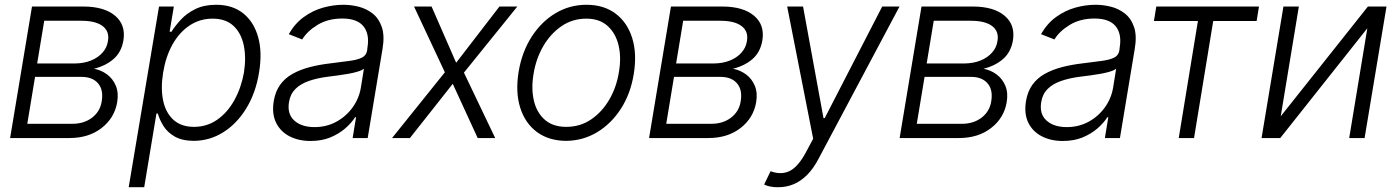

<svg xmlns="http://www.w3.org/2000/svg" viewBox="-20 -573 5797 797"><path d="M22 0 112.8 -545.9H327.6Q413.6 -545.4 458.3 -507.3Q502.9 -469.2 492.2 -404.8Q483.9 -356.4 451.4 -328.1Q418.9 -299.8 370.1 -287.6Q399.9 -282.2 424.3 -264.2Q448.7 -246.1 460.9 -216.8Q473.1 -187.5 466.3 -147.9Q455.1 -83 401.6 -41.5Q348.1 0 268.1 0ZM93.3 -59.1H278.3Q328.1 -58.6 362.1 -84.5Q396 -110.4 402.3 -152.8Q410.2 -199.7 387.2 -226.8Q364.3 -253.9 317.9 -253.9H125.5ZM134.3 -309.6H292.5Q328.6 -310.1 357.7 -321.8Q386.7 -333.5 405.5 -354.5Q424.3 -375.5 428.2 -402.8Q435.1 -442.9 406 -464.8Q377 -486.8 317.9 -486.8H163.6Z M514.2 204.1 640.1 -545.9H701.7L684.1 -441.4H691.9Q707 -465.8 731 -491.7Q754.9 -517.6 791 -535.4Q827.1 -553.2 877.4 -553.2Q944.8 -553.2 989.3 -517.8Q1033.7 -482.4 1051.5 -419.2Q1069.3 -356 1055.2 -271.5Q1041.5 -187 1002.4 -123.3Q963.4 -59.6 907.2 -24.2Q851.1 11.2 784.2 11.7Q734.9 11.2 704.6 -6.6Q674.3 -24.4 658.2 -50.5Q642.1 -76.7 635.3 -101.6H629.4L578.6 204.1ZM785.6 -46.4Q839.4 -46.4 882.1 -76.4Q924.8 -106.4 953.1 -157.7Q981.4 -209 992.7 -272Q1002.4 -335 991.7 -385.5Q981 -436 949 -465.8Q917 -495.6 862.3 -495.6Q809.1 -495.6 766.4 -466.8Q723.6 -438 695.8 -387.9Q668 -337.9 657.2 -272Q646.5 -206.5 657.2 -155.5Q668 -104.5 700.2 -75.4Q732.4 -46.4 785.6 -46.4Z M1269 12.2Q1219.7 12.2 1182.1 -7.1Q1144.5 -26.4 1126.2 -63.2Q1107.9 -100.1 1116.2 -152.8Q1123 -193.4 1142.8 -220.9Q1162.6 -248.5 1193.8 -266.1Q1225.1 -283.7 1265.1 -294.2Q1305.2 -304.7 1352.1 -310.1Q1398.9 -315.9 1431.4 -320.3Q1463.9 -324.7 1482.2 -333.7Q1500.5 -342.8 1503.9 -363.3L1505.4 -376Q1514.6 -432.1 1488.5 -464.1Q1462.4 -496.1 1400.9 -496.1Q1341.8 -496.1 1298.6 -470Q1255.4 -443.8 1234.4 -409.2L1178.7 -431.2Q1204.1 -475.6 1241.2 -502.4Q1278.3 -529.3 1321 -541.3Q1363.8 -553.2 1405.3 -553.2Q1436.5 -553.2 1468.8 -545.2Q1501 -537.1 1526.9 -516.8Q1552.7 -496.6 1564.9 -460.7Q1577.1 -424.8 1567.9 -370.1L1506.3 0H1443.8L1458 -86.4H1454.1Q1439 -62.5 1412.8 -39.8Q1386.7 -17.1 1350.8 -2.4Q1314.9 12.2 1269 12.2ZM1285.6 -45.4Q1335.9 -45.4 1376.7 -67.9Q1417.5 -90.3 1444.1 -127.7Q1470.7 -165 1478 -209.5L1490.7 -288.1Q1482.9 -281.2 1465.3 -275.9Q1447.8 -270.5 1426 -266.6Q1404.3 -262.7 1382.1 -259.8Q1359.9 -256.8 1343.3 -254.9Q1296.4 -249 1261.7 -236.8Q1227.1 -224.6 1206.1 -203.6Q1185.1 -182.6 1179.7 -149.4Q1171.4 -100.1 1201.4 -72.8Q1231.4 -45.4 1285.6 -45.4Z M1771.5 -545.9 1873.5 -312.5 2053.2 -545.9H2127.4L1905.8 -271.5L2035.6 0H1962.9L1859.4 -225.1L1681.6 0H1607.4L1826.7 -272.9L1698.7 -545.9Z M2329.6 11.7Q2257.8 11.2 2208.7 -25.1Q2159.7 -61.5 2139.4 -126Q2119.1 -190.4 2132.8 -274.9Q2146.5 -357.4 2186.8 -420.2Q2227.1 -482.9 2285.9 -518.1Q2344.7 -553.2 2414.6 -553.2Q2486.3 -553.2 2535.2 -516.6Q2584 -480 2604.2 -415.3Q2624.5 -350.6 2610.8 -266.1Q2597.7 -184.1 2557.4 -121.6Q2517.1 -59.1 2458.3 -23.9Q2399.4 11.2 2329.6 11.7ZM2330.6 -46.4Q2388.7 -46.4 2434.3 -77.6Q2480 -108.9 2509.8 -160.6Q2539.6 -212.4 2549.3 -274.9Q2559.6 -335.4 2547.6 -385.3Q2535.6 -435.1 2502.2 -465.3Q2468.8 -495.6 2413.6 -495.6Q2356 -495.6 2310.1 -463.9Q2264.2 -432.1 2234.4 -380.1Q2204.6 -328.1 2194.8 -266.1Q2184.6 -206.1 2196 -156Q2207.5 -106 2241.2 -76.2Q2274.9 -46.4 2330.6 -46.4Z M2674.3 0 2765.1 -545.9H2980Q3065.9 -545.4 3110.6 -507.3Q3155.3 -469.2 3144.5 -404.8Q3136.2 -356.4 3103.8 -328.1Q3071.3 -299.8 3022.5 -287.6Q3052.2 -282.2 3076.7 -264.2Q3101.1 -246.1 3113.3 -216.8Q3125.5 -187.5 3118.7 -147.9Q3107.4 -83 3054 -41.5Q3000.5 0 2920.4 0ZM2745.6 -59.1H2930.7Q2980.5 -58.6 3014.4 -84.5Q3048.3 -110.4 3054.7 -152.8Q3062.5 -199.7 3039.6 -226.8Q3016.6 -253.9 2970.2 -253.9H2777.8ZM2786.6 -309.6H2944.8Q2981 -310.1 3010 -321.8Q3039.1 -333.5 3057.9 -354.5Q3076.7 -375.5 3080.6 -402.8Q3087.4 -442.9 3058.3 -464.8Q3029.3 -486.8 2970.2 -486.8H2815.9Z M3210.9 204.1Q3192.4 204.6 3176.5 201.2Q3160.6 197.8 3151.9 192.9L3178.7 137.7L3181.2 138.7Q3224.6 153.8 3259 136.2Q3293.5 118.7 3325.7 58.6L3355.5 2.9L3247.6 -545.9H3313.5L3398.4 -82.5H3403.3L3642.1 -545.9H3713.9L3377.9 85.9Q3356.9 126.5 3330.6 152.8Q3304.2 179.2 3274.4 191.7Q3244.6 204.1 3210.9 204.1Z M3714.4 0 3805.2 -545.9H4020Q4106 -545.4 4150.6 -507.3Q4195.3 -469.2 4184.6 -404.8Q4176.3 -356.4 4143.8 -328.1Q4111.3 -299.8 4062.5 -287.6Q4092.3 -282.2 4116.7 -264.2Q4141.1 -246.1 4153.3 -216.8Q4165.5 -187.5 4158.7 -147.9Q4147.5 -83 4094 -41.5Q4040.5 0 3960.4 0ZM3785.6 -59.1H3970.7Q4020.5 -58.6 4054.4 -84.5Q4088.4 -110.4 4094.7 -152.8Q4102.5 -199.7 4079.6 -226.8Q4056.6 -253.9 4010.3 -253.9H3817.9ZM3826.7 -309.6H3984.9Q4021 -310.1 4050 -321.8Q4079.1 -333.5 4097.9 -354.5Q4116.7 -375.5 4120.6 -402.8Q4127.4 -442.9 4098.4 -464.8Q4069.3 -486.8 4010.3 -486.8H3856Z M4391.6 12.2Q4342.3 12.2 4304.7 -7.1Q4267.1 -26.4 4248.8 -63.2Q4230.5 -100.1 4238.8 -152.8Q4245.6 -193.4 4265.4 -220.9Q4285.2 -248.5 4316.4 -266.1Q4347.7 -283.7 4387.7 -294.2Q4427.7 -304.7 4474.6 -310.1Q4521.5 -315.9 4554 -320.3Q4586.4 -324.7 4604.7 -333.7Q4623 -342.8 4626.5 -363.3L4627.9 -376Q4637.2 -432.1 4611.1 -464.1Q4585 -496.1 4523.4 -496.1Q4464.4 -496.1 4421.1 -470Q4377.9 -443.8 4356.9 -409.2L4301.3 -431.2Q4326.7 -475.6 4363.8 -502.4Q4400.9 -529.3 4443.6 -541.3Q4486.3 -553.2 4527.8 -553.2Q4559.1 -553.2 4591.3 -545.2Q4623.5 -537.1 4649.4 -516.8Q4675.3 -496.6 4687.5 -460.7Q4699.7 -424.8 4690.4 -370.1L4628.9 0H4566.4L4580.6 -86.4H4576.7Q4561.5 -62.5 4535.4 -39.8Q4509.3 -17.1 4473.4 -2.4Q4437.5 12.2 4391.6 12.2ZM4408.2 -45.4Q4458.5 -45.4 4499.3 -67.9Q4540 -90.3 4566.7 -127.7Q4593.3 -165 4600.6 -209.5L4613.3 -288.1Q4605.5 -281.2 4587.9 -275.9Q4570.3 -270.5 4548.6 -266.6Q4526.9 -262.7 4504.6 -259.8Q4482.4 -256.8 4465.8 -254.9Q4418.9 -249 4384.3 -236.8Q4349.6 -224.6 4328.6 -203.6Q4307.6 -182.6 4302.2 -149.4Q4293.9 -100.1 4324 -72.8Q4354 -45.4 4408.2 -45.4Z M4770 -485.8 4779.8 -545.9H5206.1L5196.3 -485.8H5016.1L4936.5 0H4873L4952.6 -485.8Z M5296.4 -90.3 5658.2 -545.9H5735.4L5644.5 0H5580.6L5655.8 -455.6L5294.4 0H5216.8L5307.6 -545.9H5371.6Z"/></svg>

Font: Inter Tight Light
Style: Italic
Weight: 300
Italic angle: -9.39999°
Designer: Rasmus Andersson
Foundry: rsms
Version: Version 3.004